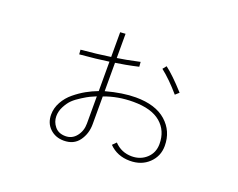

<svg xmlns="http://www.w3.org/2000/svg" viewBox="-100 -755 1201 970"><g transform="rotate(20 500.0 -270.0)"><path d="M210.9 -65.4Q210.9 -100.6 229 -133.3Q247.1 -166 276.4 -189.9Q305.7 -213.9 335.4 -230.5Q365.2 -247.1 396.5 -258.8V-575.2L424.8 -577.1V-268.6Q514.6 -293 584 -293Q690.4 -293 747.6 -242.2Q804.7 -191.4 804.7 -112.3Q804.7 -56.6 765.1 -19Q725.6 18.6 664.1 18.6Q595.7 18.6 551.8 -26.4L571.3 -45.9Q609.4 -5.9 665 -5.9Q711.9 -5.9 744.1 -35.6Q776.4 -65.4 776.4 -112.3Q776.4 -183.6 727.1 -225.6Q677.7 -267.6 580.1 -267.6Q496.1 -267.6 424.8 -240.2V-90.8Q424.8 -40 397 -1.5Q369.1 37.1 315.4 37.1Q270.5 37.1 240.7 8.8Q210.9 -19.5 210.9 -65.4ZM238.3 -423.8Q407.2 -438.5 544.9 -469.7L546.9 -444.3Q418 -414.1 240.2 -399.4ZM660.2 -474.6 675.8 -494.1Q718.8 -461.9 783.2 -390.6L763.7 -373Q710.9 -434.6 660.2 -474.6ZM238.3 -66.4Q238.3 -36.1 258.3 -11.7Q278.3 12.7 315.4 12.7Q351.6 12.7 374 -16.1Q396.5 -44.9 396.5 -84V-230.5Q376 -221.7 364.3 -216.3Q352.5 -210.9 325.2 -193.8Q297.9 -176.8 281.7 -161.1Q265.6 -145.5 252 -119.6Q238.3 -93.8 238.3 -66.4Z"/></g></svg>

Font: Gothic A1 Thin
Style: Regular
Weight: 250
Designer: HanYang I&C Co.,Ltd.
Foundry: HanYang I&C Co.,Ltd.
Version: Version 2.50